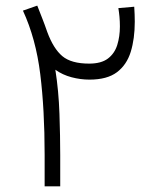

<svg xmlns="http://www.w3.org/2000/svg" viewBox="-20 -654 549 674"><path d="M451.2 -630.4Q452.1 -616.7 452.6 -603.5Q453.1 -590.3 453.1 -577.6Q453.1 -518.1 439 -472.2Q424.8 -426.3 390.4 -400.4Q356 -374.5 293.9 -374.5Q262.7 -374.5 231.2 -382.8Q199.7 -391.1 174.3 -409.2Q186 -334.5 188.7 -254.6Q191.4 -174.8 191.4 -109.4V0H136.7V-110.8Q136.7 -269.5 121.3 -393.8Q106 -518.1 60.5 -616.7L110.8 -634.3Q120.6 -608.9 128.7 -588.6Q136.7 -568.4 146 -541.5Q167.5 -483.4 198.7 -457Q230 -430.7 293 -430.7Q335.4 -430.7 358.9 -448.5Q382.3 -466.3 391.6 -496.1Q400.9 -525.9 400.9 -561Q400.9 -578.6 399.4 -595Q397.9 -611.3 395.5 -625.5Z"/></svg>

Font: Vazirmatn FD NL ExtraLight
Style: Regular
Weight: 200
Designer: Saber Rastikerdar
Foundry: Saber Rastikerdar
Version: Version 33.003